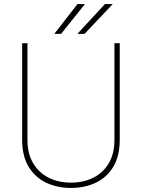

<svg xmlns="http://www.w3.org/2000/svg" viewBox="-20 -926 707 956"><path d="M549.8 -710.9H576.2V-229Q576.2 -149.4 544.4 -96.2Q512.7 -43 457.8 -16.6Q402.8 9.8 333.5 9.8Q264.2 9.8 209.2 -16.6Q154.3 -43 122.3 -96.2Q90.3 -149.4 90.3 -229V-710.9H116.7V-229Q116.7 -160.6 145.3 -113Q173.8 -65.4 222.9 -41Q272 -16.6 333.5 -16.6Q395 -16.6 444.1 -41Q493.2 -65.4 521.5 -113Q549.8 -160.6 549.8 -229ZM365.2 -757.3 502.4 -905.8H541.5L400.9 -757.3ZM250.5 -757.3 365.7 -905.8H402.8L284.2 -757.3Z"/></svg>

Font: Vazirmatn RD Thin
Style: Regular
Weight: 100
Designer: Saber Rastikerdar
Foundry: Saber Rastikerdar
Version: Version 32.102